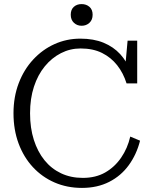

<svg xmlns="http://www.w3.org/2000/svg" viewBox="-20 -909 746 939"><path d="M374 -672Q323 -672 278 -649Q233 -626 199 -584.5Q165 -543 146 -485Q127 -427 127 -355Q127 -283 145.5 -225Q164 -167 197.5 -125.5Q231 -84 278.5 -61.5Q326 -39 385 -39Q448 -39 494.5 -65.5Q541 -92 572.5 -138Q604 -184 617 -241L665 -221Q648 -154 610 -101.5Q572 -49 514 -19.5Q456 10 381 10Q308 10 247 -16.5Q186 -43 141 -91.5Q96 -140 71 -207Q46 -274 46 -355Q46 -435 71.5 -502Q97 -569 142.5 -618Q188 -667 247 -693.5Q306 -720 373 -720Q438 -720 486.5 -700Q535 -680 568 -644Q601 -608 618 -559L590 -555L604 -710H651V-501H599Q583 -552 553 -590Q523 -628 479 -650Q435 -672 374 -672ZM379 -783Q357 -783 341.5 -797.5Q326 -812 326 -837Q326 -862 341 -875.5Q356 -889 379 -889Q402 -889 417.5 -875.5Q433 -862 433 -837Q433 -812 417.5 -797.5Q402 -783 379 -783Z"/></svg>

Font: Roboto Serif 36pt Light
Style: Regular
Weight: 300
Designer: Greg Gazdowicz
Foundry: Commercial Type
Version: Version 1.008